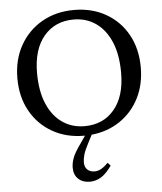

<svg xmlns="http://www.w3.org/2000/svg" viewBox="-61 -734 891 1053"><g transform="rotate(-5 384.0 -208.0)"><path d="M398.5 56.5Q380 91.5 373.5 114.8Q367 138 367 156.5Q367 182.5 382.2 196.8Q397.5 211 422 211Q438 211 455.2 202.5Q472.5 194 496.5 170L512 187Q482.5 229 453.5 247Q424.5 265 390.5 265Q351.5 265 327.5 242.2Q303.5 219.5 303.5 180.5Q303.5 155.5 313.5 127.8Q323.5 100 356 54.5L386 11Q384.5 11 382.5 11Q283 11 206.8 -32.8Q130.5 -76.5 87.2 -154.2Q44 -232 44 -334Q44 -436 87.8 -514.2Q131.5 -592.5 208.8 -636.8Q286 -681 385.5 -681Q484.5 -681 561 -637.2Q637.5 -593.5 680.5 -515.8Q723.5 -438 723.5 -336Q723.5 -241 685.5 -166.5Q647.5 -92 579.5 -46Q511.5 0 423 9ZM388.5 -41Q491.5 -41 552.5 -113.5Q613.5 -186 613.5 -315.5Q613.5 -416.5 583.5 -486.2Q553.5 -556 500.8 -592.5Q448 -629 379.5 -629Q276.5 -629 215.2 -556.5Q154 -484 154 -354.5Q154 -253.5 184 -183.8Q214 -114 267 -77.5Q320 -41 388.5 -41Z"/></g></svg>

Font: Newsreader Text Medium
Style: Regular
Weight: 500
Designer: Hugues Gentile
Foundry: Production Type
Version: Version 1.001